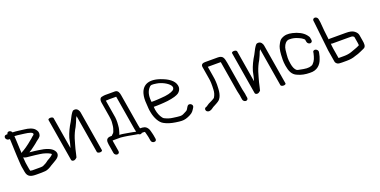

<svg xmlns="http://www.w3.org/2000/svg" viewBox="-54 -1188 3867 1954"><g transform="rotate(-20 1879.5 -211.0)"><path d="M138.8 -190.1C185.9 -186.2 205.5 -182.1 247.7 -177C277.8 -173.5 323.3 -158.9 345.1 -145.8C359.6 -137.1 356.2 -136.4 354.9 -133.8C352.7 -129.5 344.6 -122.2 334.7 -115.2L318.7 -104.8C306.4 -96.9 290.6 -90.6 278.6 -79.3C272.7 -73.9 256.5 -64.5 231.3 -53.2C226.1 -50.8 215.2 -49 199.3 -49H114.8C108.1 -49 100.9 -49.9 92.2 -52.1C90.2 -58.4 88.3 -64.5 87.1 -71.5L82.4 -99.8L82.3 -100.2C76.8 -125.1 72.8 -160.2 70.4 -204.8C89.7 -192.6 116.8 -191.9 138.8 -190.1ZM65 -359.6C64.7 -384.2 61.9 -413.4 60.6 -438.4C83.9 -437.8 103.7 -435.2 129.5 -431.6C173 -425.6 234.1 -420.9 248.4 -401.3C253.8 -394.4 250.1 -385.2 241.2 -379.3C233.1 -373.9 224.5 -366.5 215.2 -357C204.7 -346.4 129.3 -286.9 101.9 -272.4C88.7 -265.8 78.2 -259.2 70.3 -252.4C69 -283.8 65.2 -335.1 65 -359.6ZM1.4 -481H-12.6C-27.6 -481 -38 -468.5 -35.5 -453.5C-33 -438.5 -18.5 -426 -3.4 -426H7.4C7.7 -419.7 8.2 -412.1 8.8 -403.9C11.4 -368.6 10 -340.8 12.6 -300C15.6 -253.4 14.5 -227.4 18.4 -182.2C21.5 -144.9 20.4 -130.3 28.4 -93.4L33.5 -63C43.6 -2.2 81.5 6 140.5 6H193.7C210.4 6 222.9 5.4 234 3.9C257 2.1 283.8 -10.4 315.7 -32.7C335.7 -45.7 346.5 -48 371.1 -65.2C409.9 -88.7 424.4 -120.8 398.3 -156.8C373.2 -191.6 318.5 -210.3 242.8 -220C228.7 -221.9 216.1 -223.6 205.2 -225.2C188.4 -227.6 169.2 -229.1 147.7 -231.2C164.1 -240.2 185.9 -255.2 212.9 -276.2L236.2 -294.3C243.7 -300.1 250.8 -306.2 257.4 -312.4C272.5 -325.6 298.9 -336.9 305.6 -362.7C312.8 -390.1 303.4 -406.5 288.9 -424.7C266.9 -452.3 218.1 -463.9 183.4 -467.4C137.9 -472.3 102.9 -479.6 55.5 -480.9C50.5 -493.4 38.5 -503 24.7 -503C12 -503 2.3 -495.5 1.4 -481Z M443.1 -474 519.5 -15C520.6 -8.5 526.5 1.9 544.4 1.6C555.4 1.3 563.4 -4 572.3 -11C574 -13.1 575.3 -14.8 576.3 -16C576.3 -16 577.9 -17.6 577.9 -17.6C577.9 -17.6 579.4 -16 579.4 -16C583 -27.5 586.2 -40.5 589 -55C595.2 -86.5 603.6 -118.3 613.3 -151.6L629.4 -206.6C642.7 -246.5 658.9 -281.9 677.8 -312.6C694.5 -346.7 702.7 -366.3 705.2 -373.1L705.3 -373.4L705.3 -374.1C710.5 -389.4 716.4 -401.4 724.9 -413.6L793.8 0C795.2 8.2 808.8 15 823.8 15C838.8 15 850.2 8.2 848.8 0L776.4 -435C773.2 -454 759.4 -482.7 728.1 -482.7C720.9 -482.7 713.9 -481 708.8 -478C708.8 -478 708.4 -477.7 708.4 -477.7C708.4 -477.7 708 -478 708 -478C689.5 -459.2 672.9 -428.2 649.6 -380.6C619.6 -332.8 595.1 -282.3 579.6 -230.5L568 -175.5C563.5 -159.3 559.5 -144.4 555.5 -129L498.1 -474C496.7 -482.2 483.1 -489 468.1 -489C453 -489 441.7 -482.2 443.1 -474Z M1070.6 -516C1062.4 -516 1050.3 -514 1032.5 -510.3C1012.6 -506.1 1006.4 -480 1009.8 -459.5L1036.8 -297.2C1039.2 -282.5 1040.6 -271.7 1040.8 -265.6C1041.5 -250.2 1042.9 -245.4 1041.8 -235.2C1039.5 -213.5 1038.3 -185.9 1032.2 -166.8C1021.8 -138.7 1022.6 -128 1006.1 -115.2C1000.2 -110.6 996.9 -107.7 993 -102H981.5C931.4 -102 926.3 -70.5 932.7 -31.8L949.2 67.5C951.8 83.1 966.3 95 981.3 95C996.3 95 1006.8 83.1 1004.2 67.5L986.9 -36.5C985.4 -45.5 984.6 -50.7 984.5 -54.8C984.7 -54.9 987.3 -55 989.3 -55H1073.2C1086.3 -55 1131.2 -47.3 1146.8 -45.3C1165.8 -42.7 1185.4 -36.9 1206.9 -34.1L1252.4 -26.3C1256.6 -22.1 1264.8 -18 1272.4 -18C1279.5 -18 1284.4 -18.9 1291 -26H1319.5C1319.6 -26 1325.6 -22.6 1327.3 -12.5L1327.4 -12L1336.4 23.7C1338.1 29.8 1339.1 34.1 1339.6 37.5L1346.1 76.5C1347.3 83.7 1350.6 91.5 1357.6 97.1C1364 102.4 1371.5 104 1378.2 104C1385.4 104 1392.9 102.1 1397.5 96C1401.8 90.4 1402.3 83.2 1401.1 76.5L1394.6 37.5C1393.8 32.3 1392.4 26.3 1390.7 20.3L1382.5 -11.4C1380.6 -21.8 1375.6 -33.9 1368.1 -44.7C1349.2 -72 1325.8 -75.6 1289.2 -75.9L1282.1 -109.9L1224.2 -457.5C1220.2 -481.7 1211.9 -516 1177.6 -516ZM1232.9 -91.2 1240.2 -57C1232 -58.4 1219.4 -62.4 1207.8 -63.9C1193.3 -65.8 1182.5 -69.6 1162 -72.2C1136.9 -75.3 1101.8 -84.8 1068.6 -85C1070.8 -90 1074 -98.8 1075.8 -105.9C1083.3 -134.8 1088.3 -142.8 1090.6 -178.1L1092.8 -210.8C1094.1 -229.8 1092.2 -246.8 1090.5 -266.4L1090.5 -266.9L1058.5 -459C1064.4 -460.1 1079.1 -461 1099.4 -461H1171.3Z M1490.1 -301.6C1484.6 -359.9 1496.2 -403.1 1523.7 -433.5C1541.7 -455.8 1554.5 -453.4 1602 -446.8C1652.2 -439.8 1713.3 -409 1737.6 -376.8C1753.6 -355.5 1748.9 -335.3 1733.2 -324.8C1707.3 -307.5 1661.2 -295.9 1594.2 -292.5C1566.8 -291.1 1550.1 -288.5 1519.8 -288.5L1491.2 -288.5C1491 -290.8 1490.5 -296.7 1490.1 -301.6ZM1529 -233.5C1561.4 -233.5 1579.5 -236 1606.2 -237.3C1659.5 -239.9 1728.6 -254 1751.9 -266.1L1769.1 -274.9L1769.7 -275.3C1790.3 -289.9 1802.1 -310.1 1804 -334.7L1804.1 -335.2L1804 -335.7C1803.2 -391.1 1757.9 -434.3 1681.6 -465C1544.9 -521.5 1467.4 -484 1443 -395.5C1434.3 -364.4 1432.6 -327.7 1436.3 -287.5C1440.7 -238.4 1436.3 -239.7 1447 -186.5C1458.3 -130.8 1488.3 -67.7 1532.2 -45.8C1563 -28.4 1603.3 -16.1 1648.8 -9.2C1678.5 -4.5 1699.5 -2.1 1715 -2C1744.5 -0.7 1775.5 -9.3 1810.2 -27.5C1843.3 -44.9 1849.5 -58.4 1865 -81.7L1870.9 -91.6C1879.8 -105.4 1872.7 -121 1860.4 -128.9C1849.2 -135.9 1831.9 -137.4 1823.1 -124.8L1815.6 -114L1815.4 -113.6C1794.4 -76.3 1798.9 -85.4 1759.3 -64.5C1745.9 -56.5 1731.6 -53 1716.2 -53.4C1699.5 -53.9 1675.1 -56.6 1641.8 -61.7C1612.4 -64.9 1585 -73.7 1553.2 -89.3C1548.7 -92.1 1542.7 -97.2 1538 -103.3C1518.5 -128.6 1505 -161.3 1498.2 -201.7C1496.5 -212 1495.6 -221.6 1495.2 -233.5Z M2420.7 3.5 2416.1 -24C2415.4 -27.9 2415 -32.5 2414.7 -37.9L2414.7 -38.8L2402.3 -94.5L2351.5 -399.7C2347.1 -426.4 2342 -445.5 2334.2 -458.8C2323.6 -477.5 2302 -483 2279.2 -483H2140.2C2114.9 -483 2095.3 -471.8 2099.9 -444.5L2120.9 -318.1L2121.1 -317.6C2125.4 -300 2125.1 -283.8 2127.2 -262.4C2129.2 -241.3 2126.3 -213.2 2126.1 -192.1C2125.5 -162.6 2117.6 -135.6 2102.3 -111C2100.4 -107.9 2088.4 -98.7 2064.6 -87.8C2039.5 -76.6 2022.7 -67.7 2013 -59.4C2005.6 -53.2 1999.6 -50.5 1996.2 -50.1L1995.2 -49.9L1994.1 -49.6C1980.3 -45 1973.8 -32.2 1980 -17.5C1988.6 2.2 2009.6 2.4 2020.8 -0.4C2033.8 -3.7 2045.1 -10.8 2051.2 -15.9C2058.3 -21.7 2068.5 -27.9 2081.9 -34.2C2118.4 -52.8 2139.4 -66.1 2147.1 -79.6C2150.5 -85.5 2153.8 -90.8 2157 -95.7L2157.3 -96.2L2157.6 -96.7C2168.5 -118.8 2174.6 -147.6 2176.4 -182.7C2178.2 -217.2 2178.6 -241 2177.1 -255.7C2175 -277.2 2175.4 -294.4 2169.8 -318.4L2151.6 -428H2288.3C2289.4 -428 2289.9 -428 2291.3 -427.9C2291.3 -427.8 2291.8 -426.3 2292.5 -424.1L2347.5 -93.5L2359.4 -40.2C2359.6 -35.8 2360.4 -28.3 2361.1 -23.9L2365.7 3.5C2368.2 18.5 2382.7 31 2397.8 31C2412.8 31 2423.2 18.5 2420.7 3.5Z M2431.1 -474 2507.5 -15C2508.6 -8.5 2514.5 1.9 2532.4 1.6C2543.4 1.3 2551.4 -4 2560.3 -11C2562 -13.1 2563.3 -14.8 2564.3 -16C2564.3 -16 2565.9 -17.6 2565.9 -17.6C2565.9 -17.6 2567.4 -16 2567.4 -16C2571 -27.5 2574.2 -40.5 2577 -55C2583.2 -86.5 2591.6 -118.3 2601.3 -151.6L2617.4 -206.6C2630.7 -246.5 2646.9 -281.9 2665.8 -312.6C2682.5 -346.7 2690.7 -366.3 2693.2 -373.1L2693.3 -373.4L2693.3 -374.1C2698.5 -389.4 2704.4 -401.4 2712.9 -413.6L2781.8 0C2783.2 8.2 2796.8 15 2811.8 15C2826.8 15 2838.2 8.2 2836.8 0L2764.4 -435C2761.2 -454 2747.4 -482.7 2716.1 -482.7C2708.9 -482.7 2701.9 -481 2696.8 -478C2696.8 -478 2696.4 -477.7 2696.4 -477.7C2696.4 -477.7 2696 -478 2696 -478C2677.5 -459.2 2660.9 -428.2 2637.6 -380.6C2607.6 -332.8 2583.1 -282.3 2567.6 -230.5L2556 -175.5C2551.5 -159.3 2547.5 -144.4 2543.5 -129L2486.1 -474C2484.7 -482.2 2471.1 -489 2456.1 -489C2441 -489 2429.7 -482.2 2431.1 -474Z M3236.1 -324 3231.9 -349C3230.3 -358.9 3223.7 -369.1 3213.8 -381C3184.6 -418.7 3131.9 -444.1 3078.1 -456C3030.8 -466.6 2995.5 -465.7 2956.8 -442.7C2931.7 -427.1 2920.5 -394.5 2919.5 -395.1C2905.6 -372.4 2897.7 -336.9 2894.3 -288.1C2892.6 -253.6 2889.5 -218.9 2898 -168C2907.5 -111 2924.6 -63 2976.9 -42.1C3014.6 -24.2 3058.2 -15.1 3108.6 -15C3186.6 -10.5 3228.7 -58.6 3246.2 -108.5C3254.2 -130.9 3258.8 -140.8 3263.9 -171.2L3265.9 -183C3268.8 -200.7 3253.7 -213.7 3241.5 -217.3C3229.7 -220.8 3212.2 -217.7 3211.2 -199.1L3209.4 -188.1C3199.6 -145.8 3189.9 -114.4 3161.2 -86.2C3141 -70 3107.6 -64.5 3056.9 -73.9C3049.1 -75.7 3037.5 -78 3021 -80.9C3005.8 -82.9 2995.8 -86.1 2990.3 -89.4C2971.4 -102.8 2959 -132.2 2953 -168C2943.2 -226.8 2945.7 -237.9 2954 -319.7C2955.9 -336.4 2961 -352.4 2969.2 -367.8C2986.3 -398 3006.3 -409.1 3030.4 -407.1L3031 -407H3031.5C3060.5 -407 3088.9 -400.6 3117.4 -387.6C3123.2 -384.9 3129.9 -381.9 3137.5 -378.4C3146.3 -375.5 3176.1 -353.9 3176.9 -349L3181.1 -324C3183.6 -309 3198.1 -296.5 3213.2 -296.5C3228.2 -296.5 3238.6 -309 3236.1 -324Z M3383 -462.3 3382.9 -462.9 3377 -498.5C3374.5 -513.5 3359.9 -526 3344.9 -526C3329.9 -526 3319.5 -513.5 3322 -498.5L3323.9 -486.8L3359.8 -163.5L3380.7 -37.7C3382.4 -27.9 3388.4 -18.9 3397 -12.3C3409.3 -2.8 3426.5 -2 3449.2 -2H3501.2C3538.4 -2 3570 -7 3597.5 -17.8C3622.1 -24.2 3645.8 -32.4 3664.9 -41.8C3683.2 -50.7 3695.9 -56.4 3702.1 -58.6C3734.3 -70 3727.8 -110.2 3723.2 -138.2L3712.5 -202.2C3709.4 -220.9 3698.6 -236.5 3679.4 -251.1C3660 -266.6 3629.9 -272.5 3590.3 -272.5H3412.1C3409.2 -272.5 3405.5 -271.7 3402.6 -270.6C3394 -340.3 3386.8 -398.5 3383 -462.3ZM3421.3 -217.5H3599.5C3610 -217.5 3620.3 -217.3 3630.2 -217C3643.8 -216.6 3656.8 -206.7 3657.8 -200.3L3668.2 -138.2C3671 -121.5 3671.3 -110.6 3670.9 -108.5C3669.4 -106 3652.9 -100.6 3638.6 -93.3C3632 -90.1 3609 -81.7 3572.9 -69.4C3548.6 -61.2 3521.8 -57 3492 -57H3440C3437.3 -57 3434.8 -57 3432.5 -57.1L3414.8 -163.2C3410.8 -187.2 3410.4 -198.6 3408.4 -220.6C3412.4 -218.8 3417.1 -217.5 3421.3 -217.5Z"/></g></svg>

Font: MewTooHand
Style: BdCondLta
Weight: 400
Designer: Mew Too, Robert Jablonski
Version: Version 0.77